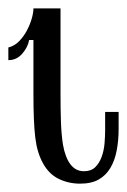

<svg xmlns="http://www.w3.org/2000/svg" viewBox="-20 -420 304 460"><path d="M60.1 -324.2H49.8Q46.9 -307.1 33.4 -291.5Q20 -275.9 0 -275.9V-306.2Q15.1 -310.1 26.1 -321.5Q37.1 -333 44.4 -346.9Q51.8 -360.8 55.9 -375Q60.1 -389.2 60.1 -399.9H125V-192.9Q125 -159.2 126 -128.7Q127 -98.1 130.9 -73.2Q136.2 -43 148.7 -26.4Q161.1 -9.8 181.2 -9.8Q198.2 -9.8 208 -19.3Q217.8 -28.8 223.4 -43.9Q229 -59.1 230.5 -76.7Q231.9 -94.2 231.9 -108.9V-151.9H264.2V-110.8Q264.2 -83 259.5 -59.1Q254.9 -35.2 244.4 -17.6Q233.9 0 216.6 10Q199.2 20 171.9 20Q144 20 120.6 8.5Q97.2 -2.9 83 -28.8Q68.8 -54.2 64.5 -90.6Q60.1 -127 60.1 -192.9Z"/></svg>

Font: Sevillana
Style: Regular
Weight: 400
Designer: Olga Umpeleva
Foundry: Brownfox
Version: Version 1.001